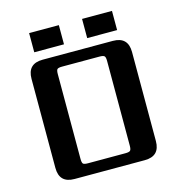

<svg xmlns="http://www.w3.org/2000/svg" viewBox="-112 -868 901 967"><g transform="rotate(-15 338.0 -384.5)"><path d="M603 -543V-79Q603 0 524 0H158Q79 0 79 -79V-543Q79 -622 158 -622H524Q603 -622 603 -543ZM470 -90V-532Q470 -552 464 -557.5Q458 -563 439 -563H244Q224 -563 218.5 -557.5Q213 -552 213 -532V-90Q213 -70 218.5 -64.5Q224 -59 244 -59H439Q458 -59 464 -64.5Q470 -70 470 -90ZM403 -769H559V-669H403ZM127 -769H282V-669H127Z"/></g></svg>

Font: Sarpanch SemiBold
Style: Regular
Weight: 600
Designer: Manushi Parikh (Devanagari and Latin), Jyotish Sonowal (Devanagari)
Foundry: Indian Type Foundry
Version: Version 2.004;PS 1.0;hotconv 1.0.78;makeotf.lib2.5.61930; tt